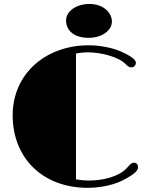

<svg xmlns="http://www.w3.org/2000/svg" viewBox="-20 -925 741 955"><path d="M43 -351.6C43 -140.6 190.4 9.3 417 9.3C458 9.3 503.4 2.9 541.5 -8.8C572.8 -17.6 602.1 -32.2 634.3 -53.2C659.7 -70.3 666.5 -82.5 666.5 -93.3C666.5 -105 660.2 -115.7 646.5 -115.7C635.7 -115.7 628.9 -109.9 614.7 -93.3C572.3 -43.5 485.8 -26.9 419.9 -26.9C404.3 -26.9 380.9 -28.8 357.9 -32.7V-658.7C376.5 -662.6 395.5 -664.6 418 -664.6C485.4 -664.6 573.7 -641.1 607.4 -603.5C616.2 -593.8 626.5 -589.8 633.8 -589.8C647 -589.8 655.8 -600.6 655.8 -612.8C655.8 -626 638.2 -643.6 582 -668.5C541.5 -687 477.5 -699.7 421.4 -699.7C205.6 -699.7 43 -556.6 43 -351.6ZM421.4 -736.8C486.3 -736.8 536.6 -772.9 536.6 -817.9C536.6 -859.9 496.6 -905.3 424.3 -905.3C356.4 -905.3 308.6 -866.7 308.6 -823.7C308.6 -772.5 349.1 -736.8 421.4 -736.8Z"/></svg>

Font: Limelight
Style: Regular
Weight: 400
Designer: Nicole Fally
Foundry: Nicole Fally
Version: Version 1.002